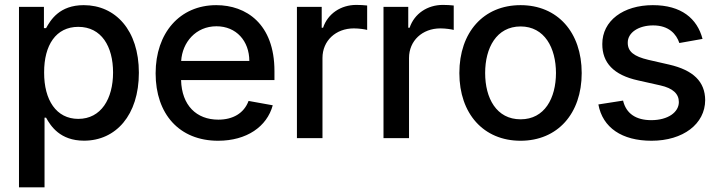

<svg xmlns="http://www.w3.org/2000/svg" viewBox="-20 -574 2983 798"><path d="M58.9 204.5H165.1V-84.9H171.5C190.7 -50.1 229.8 10.7 329.2 10.7C461.3 10.7 557.2 -95.2 557.2 -271.7C557.2 -448.5 459.9 -552.6 328.1 -552.6C226.9 -552.6 190.3 -490.8 171.5 -457H162.6V-545.5H58.9ZM163.4 -272.7C163 -386.7 212.7 -462.4 305.4 -462.4C401.6 -462.4 449.9 -381 449.9 -272.7C449.9 -163.4 400.2 -79.9 305.4 -79.9C214.1 -79.9 163 -158 163.4 -272.7Z M886.4 11C1005.3 11 1089.5 -47.6 1113.6 -136.4L1013.1 -154.5C994 -103 947.8 -76.7 887.4 -76.7C796.5 -76.7 735.4 -136 732.6 -241.1H1120.7V-278.4C1120.7 -475.5 1002.5 -552.6 878.9 -552.6C726.9 -552.6 626.8 -436.8 626.8 -269.2C626.8 -99.8 725.5 11 886.4 11ZM733 -320.7C737.6 -397.7 793.7 -464.8 879.6 -464.8C962 -464.8 1016 -403.8 1016.3 -320.7Z M1214.1 0H1320.3V-333.1C1320.3 -404.5 1375.4 -456 1450.6 -456C1472.7 -456 1497.5 -452.1 1506 -449.6V-551.1C1495.4 -552.6 1474.4 -553.6 1460.9 -553.6C1397 -553.6 1342.3 -517.4 1322.8 -458.8H1317.1V-545.5H1214.1Z M1573.9 0H1680V-333.1C1680 -404.5 1735.1 -456 1810.4 -456C1832.4 -456 1857.2 -452.1 1865.8 -449.6V-551.1C1855.1 -552.6 1834.2 -553.6 1820.7 -553.6C1756.7 -553.6 1702.1 -517.4 1682.5 -458.8H1676.8V-545.5H1573.9Z M2143.5 11C2297.2 11 2397.7 -101.6 2397.7 -270.2C2397.7 -440 2297.2 -552.6 2143.5 -552.6C1989.7 -552.6 1889.2 -440 1889.2 -270.2C1889.2 -101.6 1989.7 11 2143.5 11ZM1996.4 -270.6C1996.4 -375 2043.3 -463.8 2143.8 -464.1C2243.6 -463.8 2290.5 -375 2290.8 -270.6C2290.5 -165.8 2243.6 -78.1 2143.8 -78.1C2043.3 -78.1 1996.4 -165.8 1996.4 -270.6Z M2803.6 -395.2 2899.9 -412.3C2877.8 -497.2 2811.4 -552.6 2693.5 -552.6C2570.3 -552.6 2483 -487.6 2483.3 -391C2483 -313.6 2529.8 -262.1 2632.5 -239.7L2724.4 -219.1C2777 -207.4 2801.5 -183.9 2801.5 -149.9C2801.5 -107.6 2756.4 -74.6 2686.8 -74.6C2623.2 -74.6 2582.4 -101.9 2569.6 -155.9L2467 -139.9C2484.7 -43.3 2565 11 2687.9 11C2819.2 11 2910.5 -58.9 2910.9 -157.7C2910.5 -234.7 2861.5 -282.3 2761.7 -305.4L2674.7 -325.3C2614.7 -339.5 2588.8 -359.7 2589.1 -396.7C2588.8 -438.6 2634.2 -468.4 2694.6 -468.4C2760.7 -468.4 2791.2 -431.8 2803.6 -395.2Z"/></svg>

Font: RED Number Medium
Style: Regular
Weight: 500
Designer: RED UED
Foundry: rsms
Version: Version 1.003;FEAKit 1.0